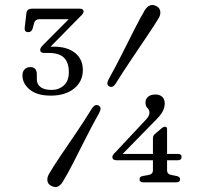

<svg xmlns="http://www.w3.org/2000/svg" viewBox="-20 -735 822 774"><path d="M596.5 -176.5Q596.5 -188.5 604 -194.5L631 -217.5Q638.5 -224 644.5 -224Q653.5 -224 653.5 -214.5V-114.5H697.5Q712 -114.5 712 -102.5Q712 -89 697 -89H653.5V-49Q653.5 -32.5 671.5 -29.5L692 -25.5Q706 -22.5 706 -12.5Q706 0 690.5 0H558Q542.5 0 542.5 -12.5Q542.5 -23.5 556 -25.5L578.5 -29.5Q596.5 -32.5 596.5 -49V-89H450.5Q433 -89 433 -102.5Q433 -110.5 444.5 -120.5L563 -247Q582.5 -266 582.5 -279.5Q582.5 -292 574.5 -299.5Q566.5 -307 566.5 -322Q566.5 -335.5 576.8 -344.8Q587 -354 606.5 -354Q623.5 -354 633.8 -344.8Q644 -335.5 644 -318.5Q644 -302 636 -286.2Q628 -270.5 606.5 -249.5L474.5 -114.5H596.5ZM446 -397.5Q434 -379 420 -387Q407 -394 417.5 -414.5Q445 -464 471.8 -517.2Q498.5 -570.5 522.2 -617.2Q546 -664 563.5 -693.5Q583.5 -725.5 612 -709.5Q624.5 -702 626.2 -689Q628 -676 619.5 -661.5Q603.5 -635 574.2 -591.5Q545 -548 510.8 -497.2Q476.5 -446.5 446 -397.5ZM351 -298.5Q363.5 -317 377.5 -309.5Q391.5 -301.5 380.5 -281Q353.5 -233 326.5 -179.5Q299.5 -126 275.5 -79Q251.5 -32 233.5 -3Q214 30 185.5 13.5Q172.5 6.5 171 -6.8Q169.5 -20 178 -34.5Q193.5 -61.5 223.2 -105.5Q253 -149.5 287.5 -200.2Q322 -251 351 -298.5ZM314 -453Q314 -406.5 278.5 -378Q243 -349.5 185 -349.5Q129.5 -349.5 100 -373.8Q70.5 -398 70.5 -431Q70.5 -446.5 79.2 -455.5Q88 -464.5 102 -464.5Q128.5 -464.5 128.5 -435V-415Q128.5 -396 143.2 -384.2Q158 -372.5 187.5 -372.5Q217 -372.5 237.2 -390.5Q257.5 -408.5 257.5 -444Q257.5 -483 238.2 -502.2Q219 -521.5 176.5 -521.5H158Q142 -521.5 142 -534Q142 -542.5 154.5 -554.5L257 -657.5H138.5Q122 -657.5 117.5 -642L111.5 -620Q107.5 -605.5 94 -605.5Q77.5 -605.5 79.5 -623.5L86.5 -682.5Q88.5 -700 110.5 -700H302Q317 -700 317 -688Q317 -680.5 302 -667L183.5 -546.5Q190 -547 195.5 -547Q251.5 -547 282.8 -521.5Q314 -496 314 -453Z"/></svg>

Font: Fraunces 9pt Soft Light
Style: Regular
Weight: 300
Version: Version 1.000;[0bf87f6ff]